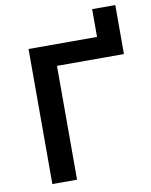

<svg xmlns="http://www.w3.org/2000/svg" viewBox="-92 -912 772 980"><g transform="rotate(-10 294.0 -422.0)"><path d="M99 -700H454V-844H574V-590H227V0H99Z"/></g></svg>

Font: Montserrat Alternates SemiBold
Style: Regular
Weight: 600
Designer: Julieta Ulanovsky
Foundry: Julieta Ulanovsky
Version: Version 7.200